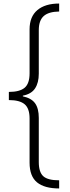

<svg xmlns="http://www.w3.org/2000/svg" viewBox="-20 -820 393 1084"><path d="M314 244Q231 244 189 209.5Q147 175 147 98V-151Q147 -208 119 -231.5Q91 -255 30 -255V-301Q91 -301 119 -324.5Q147 -348 147 -406V-654Q147 -726 191 -763Q235 -800 314 -800V-755Q254 -754 226.5 -729Q199 -704 199 -650V-404Q199 -353 178 -321Q157 -289 109 -280V-276Q157 -266 178 -237Q199 -208 199 -154V95Q199 152 224.5 175Q250 198 314 198Z"/></svg>

Font: Noto Sans Malayalam ExtraCondensed Light
Style: Regular
Weight: 300
Width: 2
Designer: Jelle Bosma - Monotype Design Team
Foundry: Monotype Imaging Inc.
Version: Version 2.104; ttfautohint (v1.8.4.7-5d5b)